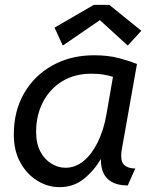

<svg xmlns="http://www.w3.org/2000/svg" viewBox="-20 -760 632 792"><path d="M37 -205Q37 -302 79.5 -375.5Q122 -449 197 -490.5Q272 -532 368 -532Q427 -532 471.5 -520Q516 -508 545 -496L482 -141Q481 -136 480.5 -129.5Q480 -123 480 -116Q480 -88 496 -76.5Q512 -65 538 -65L507 5Q453 5 424.5 -21.5Q396 -48 396 -104Q368 -56 325.5 -22Q283 12 226 12Q177 12 134 -14.5Q91 -41 64 -89.5Q37 -138 37 -205ZM446 -443Q427 -449 406.5 -452.5Q386 -456 357 -456Q288 -456 237 -425Q186 -394 157.5 -339.5Q129 -285 129 -216Q129 -168 146.5 -135Q164 -102 192 -85Q220 -68 250 -68Q291 -68 325 -96Q359 -124 383.5 -174Q408 -224 419 -288ZM239 -572 205 -646 367 -740H431L563 -633L507 -572L392 -677Z"/></svg>

Font: ABeeZee
Style: Italic
Weight: 400
Italic angle: -10°
Designer: Anja Meiners
Foundry: Anja Meiners
Version: Version 1.003; ttfautohint (v1.8.3)